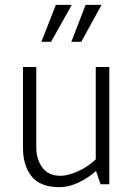

<svg xmlns="http://www.w3.org/2000/svg" viewBox="-20 -762 553 794"><path d="M334 -742H400L316 -589H275ZM211 -742H277L191 -589H151ZM432 -485V0H396L377 -55Q346 -27 305.5 -7.5Q265 12 226 12Q146 12 110.5 -33Q75 -78 75 -150V-485H130V-153Q130 -104 155 -69.5Q180 -35 231 -35Q259 -35 300 -52.5Q341 -70 376 -103V-485Z"/></svg>

Font: Palanquin ExtraLight
Style: Regular
Weight: 275
Designer: Pria Ravichandran
Version: Version 1.001